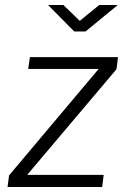

<svg xmlns="http://www.w3.org/2000/svg" viewBox="-20 -743 505 763"><path d="M374 -723 297 -660 232 -723H171L275 -618H320L448 -723ZM10 0H386L392 -48H88L443 -468L449 -516H99L92 -469H372L16 -46Z"/></svg>

Font: United Sans ExtraLight
Style: Italic
Weight: 200
Italic angle: -8°
Designer: Pablo Impallari, Rodrigo Fuenzalida (Modified by Dan O. Williams)
Version: Version 1.000;PS 001.000;hotconv 1.0.88;makeotf.lib2.5.64775